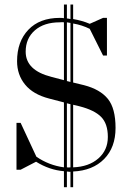

<svg xmlns="http://www.w3.org/2000/svg" viewBox="-20 -726 558 830"><path d="M280.8 16.7 269.2 15.4V83.3H256.4V14.1Q193.6 9 135.9 -26.9L69.2 7.7H51.3V-194.9H69.2L137.2 -48.7Q191 -11.5 256.4 -2.6V-283.3L192.3 -300Q123.1 -317.9 88.5 -360.3Q53.8 -402.6 53.8 -461.5Q53.8 -546.2 102.6 -597.4Q151.3 -648.7 238.5 -648.7Q250 -648.7 256.4 -647.4V-706.4H269.2V-646.2Q273.1 -646.2 284.6 -643.6V-706.4H296.2V-643.6Q334.6 -637.2 367.9 -623.1L425.6 -648.7H442.3V-485.9H425.6L367.9 -601.3Q334.6 -617.9 296.2 -624.4V-369.2L343.6 -357.7Q412.8 -339.7 446.2 -298.7Q479.5 -257.7 479.5 -173.1Q479.5 -88.5 430.1 -38.5Q380.8 11.5 296.2 15.4V83.3H284.6V16.7ZM91 -502.6Q91 -421.8 202.6 -393.6L256.4 -379.5V-629.5Q251.3 -630.8 238.5 -629.5Q170.5 -629.5 130.8 -594.9Q91 -560.3 91 -502.6ZM323.1 -266.7 296.2 -273.1V-2.6Q364.1 -5.1 405.1 -41Q446.2 -76.9 446.2 -134Q446.2 -191 417.3 -220.5Q388.5 -250 323.1 -266.7ZM269.2 -2.6Q274.4 -1.3 284.6 -2.6V-275.6L269.2 -279.5ZM284.6 -626.9 269.2 -629.5V-375.6L284.6 -371.8Z"/></svg>

Font: Suranna
Style: Regular
Weight: 400
Version: Version 1.0.5; ttfautohint (v1.2.42-39fb)